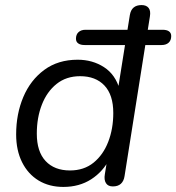

<svg xmlns="http://www.w3.org/2000/svg" viewBox="-20 -732 699 761"><path d="M231.1 8.9Q175.1 8.9 133 -16.5Q91 -42 67.5 -89Q44 -135.9 44 -199.4Q44 -280.2 72.4 -347.5Q100.8 -414.7 155.5 -455Q210.2 -495.3 287.8 -495.3Q346.5 -495.3 392.1 -465.9Q437.8 -436.5 454.8 -376.1L447.3 -376.6L475.5 -553.5H315.3Q299.2 -553.5 290.2 -559.9Q281.1 -566.2 281.1 -578.4Q281.1 -595.5 291.4 -604.7Q301.7 -614 318.8 -614H500.8L479.9 -580.4L494.6 -672.1Q498 -692.5 509.7 -702.2Q521.3 -711.9 541.2 -711.9Q560.1 -711.9 569.1 -700.5Q578 -689.1 574.1 -666.3L560.4 -580.4L550.4 -614H624.4Q641 -614 649.8 -607.7Q658.6 -601.3 658.6 -589.1Q658.6 -572.1 648.4 -562.8Q638.1 -553.5 620.5 -553.5H556L473.7 -34.3Q470.8 -14.4 459.2 -3.7Q447.6 6.9 427.2 6.9Q408.2 6.9 400 -6.1Q391.7 -19.2 395.6 -41.6L407.8 -117.2L414.6 -103.1Q388.7 -51.9 341.6 -21.5Q294.4 8.9 231.1 8.9ZM257.3 -56.4Q312.9 -56.4 351 -87.4Q389.1 -118.4 409 -170Q429 -221.7 429 -284.1Q429 -355.8 394.1 -392.9Q359.2 -430 297.6 -430Q242.5 -430 204.1 -399.2Q165.8 -368.4 145.9 -317Q125.9 -265.7 125.9 -202.2Q125.9 -131 160.8 -93.7Q195.7 -56.4 257.3 -56.4Z"/></svg>

Font: Nunito ExtraLight
Style: Italic
Weight: 200
Italic angle: -9°
Designer: Vernon Adams
Foundry: Vernon Adams
Version: Version 3.602